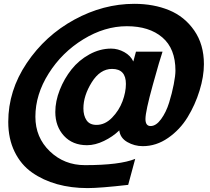

<svg xmlns="http://www.w3.org/2000/svg" viewBox="-20 -756 1079 988"><path d="M1029.3 -425.8C1029.3 -493.5 1012.7 -551.3 979.5 -599.1C946.3 -647 903.2 -681.8 850.1 -703.6C797 -725.4 737.3 -736.3 670.9 -736.3C564.8 -736.3 461.9 -709.1 362.3 -654.8C262.7 -600.4 181.2 -526 117.7 -431.6C54.2 -337.2 22.5 -236.3 22.5 -128.9C22.5 -71 33.4 -19.7 55.2 24.9C77 69.5 106.9 105.1 145 131.8C183.1 158.5 226.2 178.5 274.4 191.9C322.6 205.2 374.7 211.9 430.7 211.9C473 211.9 542.6 206.4 639.6 195.3L675.8 61.5C623 83 536.8 93.8 417 93.8C346 93.8 285.8 70 236.3 22.5C186.8 -25.1 162.1 -84.3 162.1 -155.3C162.1 -231.4 184.9 -305.7 230.5 -377.9C276 -450.2 335.4 -508.8 408.7 -553.7C481.9 -598.6 556.6 -621.1 632.8 -621.1C709.6 -621.1 770.5 -601.9 815.4 -563.5C860.4 -525.1 882.8 -468.1 882.8 -392.6C882.8 -375.7 879.9 -352.1 874 -321.8C868.2 -291.5 860.2 -260.1 850.1 -227.5C840 -195 826.3 -166.8 809.1 -143.1C791.8 -119.3 773.8 -107.4 754.9 -107.4C737.3 -107.4 728.5 -119.5 728.5 -143.6C728.5 -169.6 741 -227.9 766.1 -318.4C791.2 -408.9 807.9 -466.1 816.4 -490.2H679.7L666 -439.5C656.9 -459.6 641.4 -475.7 619.6 -487.8C597.8 -499.8 575.2 -505.9 551.8 -505.9C513.3 -505.9 476.1 -495.9 439.9 -476.1C403.8 -456.2 373.2 -430.5 348.1 -398.9C323.1 -367.4 302.9 -332.2 287.6 -293.5C272.3 -254.7 264.6 -216.8 264.6 -179.7C264.6 -130.2 279.5 -89.4 309.1 -57.1C338.7 -24.9 378.3 -8.8 427.7 -8.8C455.7 -8.8 484.9 -16.1 515.1 -30.8C545.4 -45.4 571.6 -63.5 593.8 -85C597 -58.9 610.8 -38.9 635.3 -24.9C659.7 -10.9 686.2 -3.9 714.8 -3.9C761.1 -3.9 804.5 -18.1 845.2 -46.4C885.9 -74.7 919.3 -110.2 945.3 -152.8C971.4 -195.5 991.9 -241 1006.8 -289.6C1021.8 -338.1 1029.3 -383.5 1029.3 -425.8ZM627.9 -324.2C627.9 -296.2 622.1 -266.4 610.4 -234.9C598.6 -203.3 580.7 -175.1 556.6 -150.4C532.6 -125.7 505.9 -113.3 476.6 -113.3C453.1 -113.3 436 -121.3 425.3 -137.2C414.6 -153.2 409.2 -173.5 409.2 -198.2C409.2 -241.9 423.5 -286.6 452.1 -332.5C480.8 -378.4 515.6 -401.4 556.6 -401.4C604.2 -401.4 627.9 -375.7 627.9 -324.2Z"/></svg>

Font: FreeUniversal
Style: BoldItalic
Weight: 700
Italic angle: -11°
Version: Version 1.001